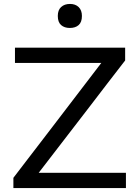

<svg xmlns="http://www.w3.org/2000/svg" viewBox="-20 -955 712 975"><path d="M48 0V-52Q76 -89 111.5 -135Q146.5 -180.5 182.5 -227.5Q218 -274 248 -313L494.5 -635.5H56V-713H615.5V-648Q569 -587.5 524 -529.5Q479 -471 434 -412L176.5 -77.5H619.5V0ZM334.5 -813Q307 -813 290.2 -827.8Q273.5 -842.5 273.5 -874Q273.5 -904 290.5 -919.5Q307.5 -935 335.5 -935Q363 -935 379.5 -919Q396 -903 396 -874Q396 -842.5 379.5 -827.8Q363 -813 334.5 -813Z"/></svg>

Font: Heraclito
Style: Regular
Weight: 400
Designer: Kostas Bartsokas (font) & Cristiano Sobral (main changes)
Foundry: Kostas Bartsokas (font) & Cristiano Sobral (main changes)
Version: Version 1.00;July 8, 2020;FontCreator 13.0.0.2655 64-bit